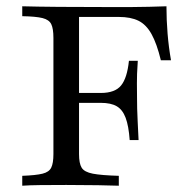

<svg xmlns="http://www.w3.org/2000/svg" viewBox="-20 -591 607 611"><path d="M50.8 0V-31.5Q94.4 -33.1 115.3 -38.3Q136.3 -43.5 143.1 -57.7Q150 -71.8 150 -100.8V-470.2Q150 -500 143.1 -514.1Q136.3 -528.2 115.3 -533.5Q94.4 -538.7 50.8 -539.5V-571Q140.3 -568.5 334.7 -568.5Q363.7 -568.5 394.4 -568.5Q425 -568.5 454.8 -569.4Q484.7 -570.2 509.7 -571Q509.7 -527.4 513.3 -483.9Q516.9 -440.3 524.2 -399.2H491.9Q479 -452.4 462.1 -482.7Q445.2 -512.9 420.6 -525Q396 -537.1 358.1 -537.1H231.5V-100.8Q231.5 -71 239.9 -57.3Q248.4 -43.5 275.4 -38.3Q302.4 -33.1 358.1 -31.5V0Q334.7 -0.8 291.9 -1.6Q249.2 -2.4 191.1 -2.4Q143.5 -2.4 108.1 -2Q72.6 -1.6 50.8 0ZM204 -263.7V-295.2H373.4V-263.7ZM392.7 -145.2Q389.5 -190.3 379.8 -216.1Q370.2 -241.9 351.6 -252.8Q333.1 -263.7 300.8 -263.7V-295.2Q346 -295.2 365.3 -319Q384.7 -342.7 390.3 -397.6H418.5Q415.3 -350.8 415.7 -325.8Q416.1 -300.8 416.1 -279Q416.1 -262.1 416.5 -245.2Q416.9 -228.2 418.1 -204.8Q419.4 -181.5 421 -145.2Z"/></svg>

Font: Playfair 12pt
Style: Regular
Weight: 400
Designer: Claus Eggers Sørensen
Foundry: Claus Eggers Sørensen
Version: Version 2.000;gftools[0.9.28]